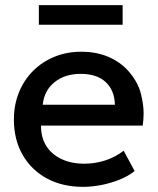

<svg xmlns="http://www.w3.org/2000/svg" viewBox="-20 -711 612 746"><path d="M302.5 15Q222.5 15 162 -17.8Q101.5 -50.5 67.8 -109.5Q34 -168.5 34 -246.5Q34 -303.5 53.5 -351.8Q73 -400 108.5 -435.5Q144 -471 191.8 -490.5Q239.5 -510 296 -510Q357.5 -510 405.5 -488.2Q453.5 -466.5 485.2 -427.5Q517 -388.5 527.5 -346.8Q538 -305 538 -271Q538 -247.5 534.5 -223H139.5Q139.5 -221 139.5 -219Q139.5 -177 159.5 -144.5Q179.5 -112 217.8 -93.5Q256 -75 308 -75Q350 -75 389.2 -87.8Q428.5 -100.5 460.5 -125.5L503 -46.5Q479 -27 445 -13.2Q411 0.5 374 7.8Q337 15 302.5 15ZM146 -304H426.5Q425 -360 390.8 -392Q356.5 -424 293.5 -424Q232.5 -424 192.2 -392Q152 -360 146 -304ZM131 -615V-691H456.5V-615Z"/></svg>

Font: Geologica EX
Style: Regular
Weight: 400
Designer: Sindre Bremnes, Frode Helland
Foundry: Monokrom Skriftforlag AS
Version: Version 1.010;gftools[0.9.28]